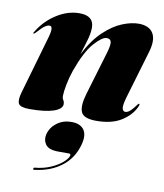

<svg xmlns="http://www.w3.org/2000/svg" viewBox="-83 -526 746 872"><g transform="rotate(10 290.5 -90.0)"><path d="M24 -331Q19 -331 25 -339Q55.5 -391 107.2 -424.5Q159 -458 213.5 -458Q280 -458 280 -403Q280 -376 269 -339.8Q258 -303.5 249.5 -275.5Q285.5 -345.5 328 -385.2Q370.5 -425 411.8 -441.5Q453 -458 486 -458Q535 -458 553.5 -427.5Q572 -397 554.5 -339L490 -121Q478 -80.5 481.2 -66.8Q484.5 -53 495 -53Q505 -53 515.5 -61.5Q526 -70 541.5 -91Q546 -97 547.2 -98.5Q548.5 -100 550.5 -100Q556.5 -100 549.5 -85Q531.5 -45.5 487.5 -17.8Q443.5 10 372 10Q313.5 10 302 -17.8Q290.5 -45.5 307.5 -103L366 -298.5Q378.5 -340 375.2 -354.2Q372 -368.5 354.5 -368.5Q333.5 -368.5 297.5 -328Q261.5 -287.5 228.5 -195Q217 -161.5 210.5 -127.5Q204 -93.5 204 -76Q204 -64 209 -56.8Q214 -49.5 214 -39Q214 -16.5 175.5 -3.2Q137 10 65 10Q22.5 10 14 -5.2Q5.5 -20.5 16 -57L93 -324Q101.5 -353.5 100.2 -366.2Q99 -379 89 -379Q79.5 -379 67.2 -370.5Q55 -362 33 -337Q27 -331 24 -331ZM228 177.5Q182.5 177.5 168 156.5Q153.5 135.5 160 109Q169 76 197.2 55.2Q225.5 34.5 263 34.5Q303.5 34.5 320.8 58Q338 81.5 326.5 126Q309 192.5 258.2 231Q207.5 269.5 134.5 278Q128 279 128.5 274Q129 268.5 134.5 268Q174.5 264.5 207 250.2Q239.5 236 259.8 218.2Q280 200.5 283.5 187Q286 177.5 276.5 177.5Z"/></g></svg>

Font: Fraunces 144pt S000 Black
Style: Italic
Weight: 900
Italic angle: -16°
Version: Version 1.000; ttfautohint (v1.8.3)